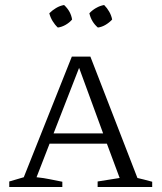

<svg xmlns="http://www.w3.org/2000/svg" viewBox="-20 -747 646 767"><path d="M529 -36Q545 -32 554 -30Q563 -28 588 -21V0H370V-22L458 -36L407 -173H178L126 -39Q155 -36 179 -31Q203 -26 229 -21V0H17V-22L75 -39L267 -521H341ZM194 -214H392L296 -476ZM236 -727Q263 -702 268 -669Q258 -657 242.5 -648Q227 -639 211 -637Q199 -648 190 -663Q181 -678 177 -694Q189 -706 204 -715Q219 -724 236 -727ZM396 -727Q408 -715 416.5 -700Q425 -685 428 -669Q417 -657 402 -648Q387 -639 371 -637Q345 -659 337 -694Q348 -706 363.5 -715Q379 -724 396 -727Z"/></svg>

Font: Piazzolla SC Light
Style: Regular
Weight: 300
Designer: Juan Pablo del Peral
Foundry: Huerta Tipografica
Version: Version 1.330